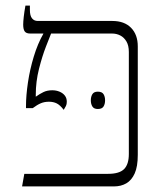

<svg xmlns="http://www.w3.org/2000/svg" viewBox="-20 -667 588 687"><path d="M59 0 67 -45H367Q407 -45 424 -62Q441 -79 441 -116V-481Q441 -504 432.5 -518.5Q424 -533 410.5 -540Q397 -547 381 -547H88Q74 -547 68.5 -554.5Q63 -562 63 -579Q63 -589 65 -607Q67 -625 71 -647H87V-631Q87 -611 94.5 -601.5Q102 -592 115 -592H382Q425 -592 449 -567.5Q473 -543 473 -501V-113Q473 -71 462 -46.5Q451 -22 432 -11Q413 0 388 0ZM208 -274Q195 -291 183 -297Q171 -303 155 -303Q139 -303 126 -297.5Q113 -292 97 -280H73V-287Q73 -325 80 -372Q87 -419 101 -465Q115 -511 135 -546V-557H164V-550Q158 -535 144.5 -500.5Q131 -466 119.5 -420.5Q108 -375 108 -328V-321Q122 -331 135.5 -337.5Q149 -344 167 -344Q181 -344 193 -339Q205 -334 212 -325Q219 -316 219 -303Q219 -294 216 -288Q213 -282 208 -274ZM305 -308Q305 -321 310.5 -330Q316 -339 330 -339Q345 -339 350.5 -330Q356 -321 356 -308Q356 -295 350.5 -286Q345 -277 330 -277Q316 -277 310.5 -286Q305 -295 305 -308Z"/></svg>

Font: Noto Serif Hebrew ExtraLight
Style: Regular
Weight: 250
Version: Version 2.003